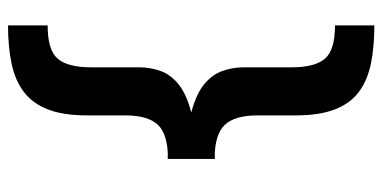

<svg xmlns="http://www.w3.org/2000/svg" viewBox="-256 -552 948 476"><g transform="rotate(-90 218.0 -314.0)"><path d="M62 -302.2V-371.6Q122.6 -371.6 146.2 -396.2Q169.9 -420.9 169.9 -477.1V-572.3Q169.9 -631.3 184.8 -669.4Q199.7 -707.5 228.3 -729Q256.8 -750.5 298.3 -759.3Q339.8 -768.1 393.1 -768.1V-669.9Q331.5 -669.9 310.3 -644.8Q289.1 -619.6 289.1 -562.5V-442.4Q289.1 -415 280 -389.9Q271 -364.7 246.8 -345.2Q222.7 -325.7 178 -314Q133.3 -302.2 62 -302.2ZM393.1 140.1Q339.8 140.1 298.3 131.6Q256.8 123 228.3 101.8Q199.7 80.6 184.8 42.2Q169.9 3.9 169.9 -55.7V-149.9Q169.9 -206.1 146.2 -231Q122.6 -255.9 62 -255.9V-325.2Q133.3 -325.2 178 -313.5Q222.7 -301.8 246.8 -282Q271 -262.2 280 -236.8Q289.1 -211.4 289.1 -184.6V-64.9Q289.1 -7.8 310.3 17.3Q331.5 42.5 393.1 42.5ZM62 -255.4V-372.1H178.7V-255.4Z"/></g></svg>

Font: Inter 24pt SemiBold
Style: Regular
Weight: 600
Designer: Rasmus Andersson
Foundry: rsms
Version: Version 4.001;git-66647c0bb